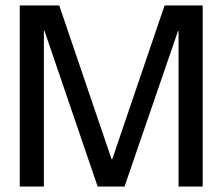

<svg xmlns="http://www.w3.org/2000/svg" viewBox="-20 -680 811 700"><path d="M52 0V-660H196L387 -99H389L580 -660H719V0H631V-567H629L434 0H336L142 -568H140V0Z"/></svg>

Font: Bricolage Grotesque 96pt ExtraBold 96pt
Style: Regular
Weight: 400
Version: Version 1.001;gftools[0.9.33.dev8+g029e19f]